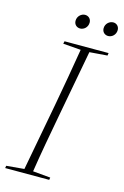

<svg xmlns="http://www.w3.org/2000/svg" viewBox="-125 -882 608 939"><g transform="rotate(15 179.0 -412.5)"><path d="M178 -754C197 -754 216 -770 216 -794C216 -812 203 -825 185 -825C167 -825 147 -809 147 -785C147 -766 161 -754 178 -754ZM320 -754C339 -754 358 -770 358 -794C358 -812 345 -825 328 -825C309 -825 289 -809 289 -785C289 -766 303 -754 320 -754ZM118 -661 208 -654C192 -557 175 -459 157 -362L93 -20L3 -12L1 0H224L226 -12L137 -20C152 -117 170 -214 188 -311L252 -654L342 -661L344 -674H121Z"/></g></svg>

Font: Source Serif 4 Display Light
Style: Italic
Weight: 300
Italic angle: -12°
Designer: Frank Grießhammer
Foundry: Adobe Systems Incorporated
Version: Version 4.004;hotconv 1.0.117;makeotfexe 2.5.65602